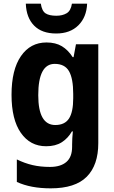

<svg xmlns="http://www.w3.org/2000/svg" viewBox="-20 -789 624 1049"><path d="M234 -557Q284 -557 318 -536.5Q352 -516 377 -477H382L395 -547H517V-7Q517 113 454 176.5Q391 240 257 240Q147 240 72 205V82Q115 103 158 113Q201 123 253 123Q311 123 342.5 96Q374 69 374 13V1Q374 -13 375 -33.5Q376 -54 378 -71H373Q351 -33 317 -11.5Q283 10 232 10Q145 10 94 -63Q43 -136 43 -271Q43 -408 94.5 -482.5Q146 -557 234 -557ZM279 -440Q189 -440 189 -269Q189 -106 282 -106Q334 -106 357 -141.5Q380 -177 380 -252V-276Q380 -360 357 -400Q334 -440 279 -440ZM456 -769Q453 -695 408 -650.5Q363 -606 287 -606Q209 -606 166.5 -649Q124 -692 121 -769H203Q209 -729 229 -716Q249 -703 288 -703Q321 -703 344 -716.5Q367 -730 373 -769Z"/></svg>

Font: Noto Sans Lao UI SemCond
Style: Bold
Weight: 700
Width: 4
Designer: Monotype Design Team
Foundry: Monotype Imaging Inc.
Version: Version 2.000; ttfautohint (v1.8.4.7-5d5b)